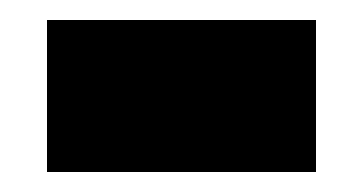

<svg xmlns="http://www.w3.org/2000/svg" viewBox="-20 -364 364 192"><path d="M27 -192V-344H296V-192Z"/></svg>

Font: Noto Sans Ethiopic Condensed Black
Style: Regular
Weight: 900
Width: 3
Designer: Monotype Design Team
Foundry: Monotype Imaging Inc.
Version: Version 2.102; ttfautohint (v1.8.4.7-5d5b)